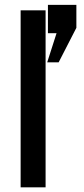

<svg xmlns="http://www.w3.org/2000/svg" viewBox="-20 -783 350 804"><path d="M177.7 -522 216.8 -644H180.7V-762.7H299.8V-666.5L225.6 -522ZM66.4 1.5V-739.7H170.9V1.5Z"/></svg>

Font: News Cycle
Style: Bold
Weight: 700
Version: Version 0.5.1